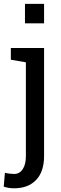

<svg xmlns="http://www.w3.org/2000/svg" viewBox="-47 -782 324 1015"><path d="M27.3 213.4Q11.7 213.4 -1 211.2Q-13.7 209 -27.3 204.6L-21 131.3Q-14.2 133.8 2.2 135.7Q18.6 137.7 27.3 137.7Q56.2 137.7 73 112.5Q89.8 87.4 89.8 43.5V-452.6L10.3 -466.3V-528.3H186V43.5Q186 125 144 169.2Q102.1 213.4 27.3 213.4ZM85 -658.7V-761.7H186V-658.7Z"/></svg>

Font: Roboto Slab LO
Style: Regular
Weight: 400
Designer: Google
Version: Version 2.000